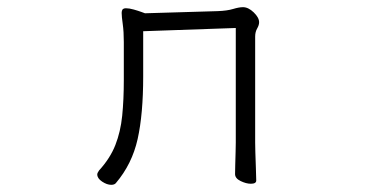

<svg xmlns="http://www.w3.org/2000/svg" viewBox="-20 -504 1040 535"><path d="M637 -426 379 -417V-291Q379 -186 363.5 -116.5Q348 -47 303 6Q299 11 290 11Q278 11 264.5 2Q251 -7 251 -18Q251 -22 256 -29Q287 -63 301.5 -100Q316 -137 320.5 -181.5Q325 -226 325 -281V-387Q325 -416 322 -437Q319 -458 319 -468Q319 -473 321 -477Q324 -481 331 -481Q340 -481 352.5 -477.5Q365 -474 374.5 -470.5Q384 -467 384 -467L587 -473Q613 -474 629.5 -479Q646 -484 657 -484Q672 -484 687 -469.5Q702 -455 702 -442Q702 -434 696.5 -424.5Q691 -415 691 -402V-107Q691 -101 691.5 -80Q692 -59 693 -36Q694 -13 694 -1Q694 8 679 8Q666 8 650.5 0.5Q635 -7 635 -19Q635 -27 635.5 -45Q636 -63 636.5 -81Q637 -99 637 -107Z"/></svg>

Font: Moon Stars Kai T Light
Style: Regular
Weight: 300
Designer: GuiWonder
Version: Version 1.101